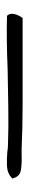

<svg xmlns="http://www.w3.org/2000/svg" viewBox="230 -218 89 590"><g transform="rotate(90 275.0 77.5)"><path d="M528 85Q512 100 490.5 101Q469 102 446 100Q441 99 435.5 98.5Q430 98 425 98Q369 96 309.5 97Q250 98 194 99Q147 101 104.5 101.5Q62 102 28 101Q20 93 22.5 79.5Q25 66 35 53Q61 53 92 53Q123 53 156 53Q225 53 299 53Q373 53 435 56Q441 56 447.5 56Q454 56 460 56Q483 55 503 58.5Q523 62 528 85Z"/></g></svg>

Font: Yuji Mai
Style: Regular
Weight: 400
Designer: Kataoka Yuji
Foundry: Kinuta Font Factory
Version: Version 3.002